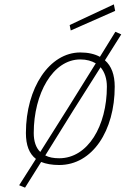

<svg xmlns="http://www.w3.org/2000/svg" viewBox="-20 -750 577 882"><path d="M509 -700 503 -730 300 -635 305 -610ZM252 -23C226 -23 205 -27 188 -36L316 -242L442 -441C461 -419 471 -388 471 -352C471 -172 384 -23 252 -23ZM165 -52C145 -71 135 -101 135 -139C135 -319 222 -477 349 -477C378 -477 401 -470 420 -459L293 -255L165 -52ZM349 -509C207 -509 99 -346 99 -139C99 -83 114 -44 145 -20L68 101L95 112L169 -6C191 3 219 8 252 8C405 8 507 -150 507 -352C507 -406 492 -447 462 -473L537 -592L510 -604L439 -489C415 -502 385 -509 349 -509Z"/></svg>

Font: RazerF5 Thin
Style: Italic
Weight: 250
Foundry: Razer Inc.
Version: Version 2